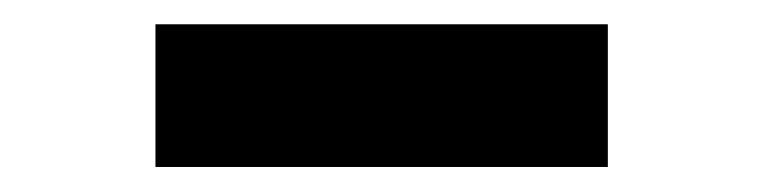

<svg xmlns="http://www.w3.org/2000/svg" viewBox="-20 -431 616 155"><path d="M470.7 -296.2H105.5V-411.4H470.7Z"/></svg>

Font: Pretendard GOV Variable
Style: Regular
Weight: 400
Designer: Base glyphs from Inter by Rasmus Andersson; Hangul glyphs from Noto Sans CJK(Source Han Sans) by Jang Soo-young and Kang
Foundry: Kil Hyung-jin
Version: Version 1.307;Glyphs 3.2 (3192)